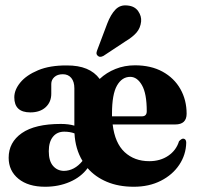

<svg xmlns="http://www.w3.org/2000/svg" viewBox="-20 -702 758 732"><path d="M691.5 -268.5Q691.5 -227.5 648 -227.5H409.5Q418 -156.5 455.2 -122Q492.5 -87.5 549 -87.5Q591 -87.5 621.5 -108.2Q652 -129 662.5 -163.5Q672 -173.5 678.5 -173.5Q690 -172.5 690 -158Q689 -112 663.5 -73.8Q638 -35.5 593.2 -12.8Q548.5 10 490 10Q432 10 387.5 -8.8Q343 -27.5 314 -61Q289 -27 246.2 -8.5Q203.5 10 152 10Q87.5 10 50.2 -20.5Q13 -51 13 -100.5Q13 -159.5 63.2 -194.5Q113.5 -229.5 212 -229.5Q241.5 -229.5 263.5 -223V-365.5Q263.5 -390.5 251.8 -404.8Q240 -419 219.5 -419Q199 -419 187.2 -408.2Q175.5 -397.5 175.5 -382V-344.5Q175.5 -313 154 -293.2Q132.5 -273.5 95.5 -273.5Q34.5 -273.5 34.5 -331Q34.5 -359.5 57.5 -387.5Q80.5 -415.5 125.2 -434.2Q170 -453 235 -452.5Q322 -453 360 -401Q386 -425.5 420.5 -439.2Q455 -453 494.5 -453Q555.5 -453 599.8 -428.8Q644 -404.5 667.8 -362.5Q691.5 -320.5 691.5 -268.5ZM407 -269Q407 -263.5 407 -258.5H521Q539.5 -258.5 539.5 -278Q539.5 -345.5 521.2 -377.2Q503 -409 476.5 -409Q445 -409 426 -375.8Q407 -342.5 407 -269ZM166 -125.5Q166 -88.5 182 -69.8Q198 -51 223.5 -50.5Q264 -51 294.5 -88.5Q267 -134 264 -193.5Q246.5 -200 225 -200Q197.5 -200 181.8 -180.5Q166 -161 166 -125.5ZM389 -612.5Q402 -646.5 420.2 -665.5Q438.5 -684.5 466.5 -681Q493.5 -678.5 506.8 -659.5Q520 -640.5 518 -620Q515.5 -595.5 500.8 -578.2Q486 -561 460 -545.5L374.5 -489Q360 -481 351.5 -490.5Q347 -495.5 348 -501.5Q349 -507.5 352 -514.5Z"/></svg>

Font: Fraunces 144pt Soft
Style: Bold
Weight: 700
Version: Version 1.000;[0bf87f6ff]